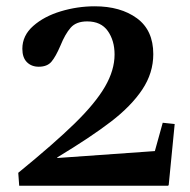

<svg xmlns="http://www.w3.org/2000/svg" viewBox="-20 -590 604 610"><path d="M344 -417Q344 -461 322.5 -491.5Q301 -522 257 -522Q222 -522 204.5 -502Q187 -482 172 -445Q157 -410 143.5 -394Q130 -378 103 -378Q80 -378 65.5 -392.5Q51 -407 51 -435Q51 -477 85.5 -507.5Q120 -538 173 -554Q226 -570 281 -570Q363 -570 415 -532Q467 -494 467 -418Q467 -358 432 -305.5Q397 -253 332.5 -203.5Q268 -154 162 -90V-88L472 -110L497 -200L535 -196L516 -2L514 0H41L38 -41Q152 -134 217.5 -198Q283 -262 313.5 -314.5Q344 -367 344 -417Z"/></svg>

Font: Minipax
Style: Bold
Weight: 500
Designer: Raphaël Ronot, Igor Stepanchenko (Cyrillic)
Foundry: steppetype
Version: Version 1.002